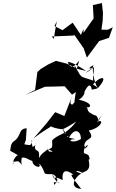

<svg xmlns="http://www.w3.org/2000/svg" viewBox="-20 -1112 756 1253"><path d="M325 -123C295 -117 274 -146 234 -81C244 -164 192 -97 214 -184C213 -135 158 -168 198 -131C171 -229 204 -203 181 -168C150 -154 105 -207 120 -120L149 -199L154 -275C94 -270 125 -224 66 -187C102 -178 51 -221 47 -126C37 -130 43 -133 97 -99C73 -93 53 -23 70 -72C68 -3 44 -69 102 -58C153 -11 106 -26 123 -83C169 -93 207 -10 216 -120C156 -76 196 -70 191 -64C190 -21 259 -9 234 -43C245 -38 258 -19 272 19C298 37 333 0 355 64C335 97 334 103 331 78C396 71 361 118 323 26C328 69 330 29 389 64C381 -6 415 -7 459 28C440 28 433 22 510 121C411 112 492 22 512 21C450 2 486 -4 517 16C536 12 521 -11 520 12C597 -4 541 -83 566 -72C558 -98 565 -100 528 -113C519 -162 582 -186 536 -141C545 -154 503 -185 529 -154C532 -224 609 -190 559 -260C647 -278 661 -342 613 -316C651 -369 655 -383 622 -321C615 -395 559 -336 610 -355C526 -386 566 -404 539 -417C564 -397 608 -437 488 -463C503 -455 539 -503 530 -510C527 -503 567 -599 579 -527C606 -535 640 -528 587 -561C632 -616 696 -624 618 -536C591 -579 579 -670 590 -687C541 -661 563 -652 624 -692C511 -626 528 -621 593 -673C591 -591 585 -639 588 -586C492 -621 521 -590 464 -691C481 -627 478 -657 497 -718C454 -658 435 -673 422 -708C454 -706 498 -677 542 -649L486 -662L418 -696L345 -715L294 -691L246 -662L224 -642L209 -525L144 -492L274 -546L328 -547L402 -549L450 -494C522 -539 527 -581 508 -588C521 -581 444 -639 475 -592C490 -548 470 -518 464 -424C482 -442 451 -436 494 -459C460 -459 407 -369 462 -387C484 -471 415 -385 450 -484L400 -355L340 -380L282 -305L198 -208C294 -285 350 -293 293 -299C327 -270 404 -266 404 -269C369 -268 373 -251 478 -319C425 -248 389 -253 403 -224C464 -211 423 -275 424 -201C463 -286 509 -260 508 -205C451 -169 407 -204 473 -204C433 -215 406 -205 389 -276C432 -202 380 -266 399 -244C418 -253 316 -210 320 -190C327 -115 302 -166 257 -105C247 -71 285 -120 327 -82L289 -142ZM694 -918H642L650 -976L652 -1028L645 -1092L586 -1079L591 -992L525 -898V-923L508 -884L454 -964L388 -915L336 -942L351 -974L339 -909L331 -858L318 -874L459 -880L466 -883L526 -797L547 -736L627 -844L691 -865L716 -934L654 -903Z"/></svg>

Font: Hussar Lance
Style: ExBdObl
Weight: 700
Foundry: Cannot Into Space Fonts, PlusOne Fonts
Version: Version 2.270